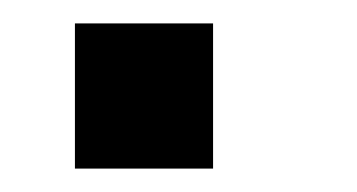

<svg xmlns="http://www.w3.org/2000/svg" viewBox="-20 -131 305 164"><path d="M162 -111H44V13H162Z"/></svg>

Font: Spoqa Han Sans Neo Medium
Style: Regular
Weight: 500
Designer: [Spoqa Han Sans Neo] Dong-huui Kim  Younghwa Kang  Yujin Lee  [Noto Sans] Ryoko NISHIZUKA  (kana & ideographs); Paul D. 
Foundry: Spoqa (http://www.spoqa-han-sans.com)
Version: Version 1.000